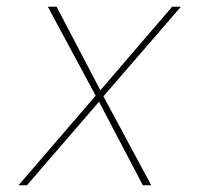

<svg xmlns="http://www.w3.org/2000/svg" viewBox="-20 -550 616 570"><path d="M35 0H60L274 -248L404 0H429L287 -264L517 -530H491L278 -282L148 -530H122L264 -266Z"/></svg>

Font: Iosevka Sparkle Thin Oblique
Style: Regular
Weight: 100
Italic angle: -9°
Designer: Belleve Invis
Foundry: Belleve Invis
Version: Version 4.5.0; ttfautohint (v1.8.3)